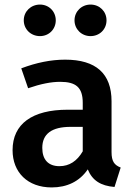

<svg xmlns="http://www.w3.org/2000/svg" viewBox="-20 -805 586 840"><path d="M155 -785C115 -785 84 -755 84 -716C84 -677 115 -647 155 -647C194 -647 224 -677 224 -716C224 -755 194 -785 155 -785ZM376 -785C337 -785 306 -755 306 -716C306 -677 337 -647 376 -647C416 -647 446 -677 446 -716C446 -755 416 -785 376 -785ZM468 -362C468 -483 400 -544 265 -544C203 -544 139 -531 73 -506L103 -419C158 -438 204 -447 243 -447C312 -447 342 -423 342 -355V-325H276C121 -325 35 -263 35 -148C35 -51 101 15 206 15C273 15 328 -11 364 -64C384 -15 421 8 481 13L508 -72C480 -83 468 -99 468 -140ZM240 -78C191 -78 165 -107 165 -158C165 -219 206 -250 289 -250H342V-143C317 -100 283 -78 240 -78Z"/></svg>

Font: Fira Sans Medium
Style: Regular
Weight: 500
Designer: Carrois Corporate & Edenspiekermann AG
Foundry: Carrois Corporate GbR & Edenspiekermann AG
Version: Version 4.203